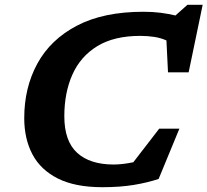

<svg xmlns="http://www.w3.org/2000/svg" viewBox="-20 -768 864 800"><path d="M641 -22.5Q595 -7 537.5 2.5Q480 12 406.5 12Q293.5 12 221.5 -24Q149.5 -60 115.2 -124.8Q81 -189.5 81 -276Q81 -403 135.8 -503.2Q190.5 -603.5 300.8 -661.2Q411 -719 578 -719Q616 -719 649 -714.8Q682 -710.5 711 -703.5L761 -748H824.5L766 -466.5H680L673.5 -599.5Q650 -610 622.8 -614.2Q595.5 -618.5 564.5 -618.5Q455.5 -618.5 385.5 -575.8Q315.5 -533 281.8 -457.5Q248 -382 248 -283.5Q248 -180 301.5 -131.2Q355 -82.5 453.5 -82.5Q489.5 -82.5 535.5 -92L643.5 -232H727.5Z"/></svg>

Font: Newsreader Caption SemiBold
Style: Italic
Weight: 600
Italic angle: -17°
Designer: Hugues Gentile
Foundry: Production Type
Version: Version 1.001